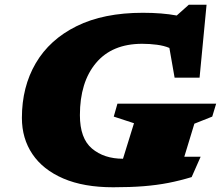

<svg xmlns="http://www.w3.org/2000/svg" viewBox="-20 -776 940 811"><path d="M789.5 -28Q740 -13 691.5 -3.5Q643 6 587 10.5Q531 15 458 15Q333.5 15 247.5 -22Q161.5 -59 117 -125Q72.5 -191 72.5 -278Q72.5 -409 131 -509Q189.5 -609 303.5 -665.5Q417.5 -722 583.5 -722Q665 -722 726.5 -710.5L777.5 -756H852.5L823 -448H717.5L695.5 -573.5Q673 -583 642.8 -587Q612.5 -591 580.5 -591Q453.5 -591 385.5 -510Q317.5 -429 317.5 -289.5Q317.5 -191.5 368.5 -148.5Q419.5 -105.5 499.5 -105.5L546 -255.5L460.5 -283.5L476 -338H893L876.5 -283.5L801 -253.5L758.5 -114H827.5Z"/></svg>

Font: Newsreader Caption ExtraBold
Style: Italic
Weight: 800
Italic angle: -17°
Designer: Hugues Gentile
Foundry: Production Type
Version: Version 1.001